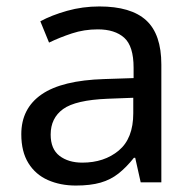

<svg xmlns="http://www.w3.org/2000/svg" viewBox="-20 -565 601 595"><path d="M288 -545Q386 -545 433 -502Q480 -459 480 -365V0H416L399 -76H395Q372 -47 347.5 -27.5Q323 -8 291.5 1Q260 10 215 10Q167 10 128.5 -7Q90 -24 68 -59.5Q46 -95 46 -149Q46 -229 109 -272.5Q172 -316 303 -320L394 -323V-355Q394 -422 365 -448Q336 -474 283 -474Q241 -474 203 -461.5Q165 -449 132 -433L105 -499Q140 -518 188 -531.5Q236 -545 288 -545ZM314 -259Q214 -255 175.5 -227Q137 -199 137 -148Q137 -103 164.5 -82Q192 -61 235 -61Q303 -61 348 -98.5Q393 -136 393 -214V-262Z"/></svg>

Font: guzrati15
Style: Regular
Weight: 400
Designer: Jelle Bosma - Monotype Design Team
Foundry: Monotype Imaging Inc.
Version: Version 2.006